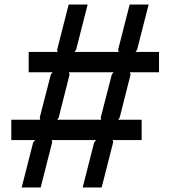

<svg xmlns="http://www.w3.org/2000/svg" viewBox="-20 -830 754 850"><path d="M684 -510H555L558 -500L510 -310L503 -300H607V-210H479L481 -200L430 0H346L397 -200L406 -210H209L211 -200L160 0H76L127 -200L136 -210H30V-300H158L156 -310L205 -500L213 -510H107V-600H235L233 -610L284 -810H368L317 -610L310 -600H505L503 -610L554 -810H638L587 -610L580 -600H684ZM483 -510H285L288 -500L240 -310L233 -300H428L426 -310L475 -500Z"/></svg>

Font: TypoPRO Sinkin Sans
Style: 400 Regular
Weight: 400
Designer: Keith Bates
Foundry: K-Type
Version: Sinkin Sans (version 1.0)  by Keith Bates   •   © 2014   www